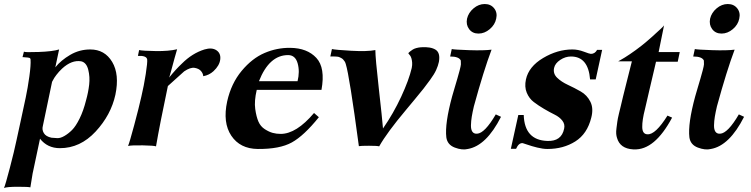

<svg xmlns="http://www.w3.org/2000/svg" viewBox="-50 -727 3737 955"><path d="M524 -256Q502 -155 425.5 -72.5Q349 10 248 10Q186 10 149 -37L114 128Q113 133 112.5 134.5Q112 136 112 137.5Q112 139 109 156Q106 173 101 205Q93 202 39 202Q-15 202 -30 208Q-23 192 -1 108Q21 24 32 -29Q36 -47 52 -121Q68 -195 78 -242Q88 -289 96 -346.5Q104 -404 102 -430Q102 -437 96.5 -439Q91 -441 79.5 -441.5Q68 -442 62 -443L69 -470Q74 -466 143 -468.5Q212 -471 244 -481Q234 -435 227 -401L225 -392Q253 -427 299 -454Q345 -481 399 -481Q471 -481 508 -419Q545 -357 524 -256ZM378 -228Q389 -267 393.5 -305.5Q398 -344 389 -380Q380 -416 354 -422Q307 -430 259 -386Q243 -371 230.5 -354.5Q218 -338 214 -329L209 -320L163 -100Q158 -82 168 -65Q178 -48 206 -42Q219 -41 234.5 -40Q250 -39 270 -50.5Q290 -62 308.5 -80.5Q327 -99 346 -137.5Q365 -176 378 -228Z M1012 -373Q990 -353 961 -348Q960 -362 949.5 -374Q939 -386 918 -389.5Q897 -393 866 -372L785 -299Q745 -110 726 1Q716 -3 660.5 -4Q605 -5 587 -1Q594 -17 617.5 -104.5Q641 -192 653 -246Q666 -301 675 -359Q684 -417 682 -432Q678 -451 636 -449L642 -478Q660 -474 724.5 -473Q789 -472 831 -482Q828 -474 818.5 -438.5Q809 -403 800.5 -372Q792 -341 791 -341Q825 -383 855 -411Q906 -462 967 -481Q1004 -492 1026.5 -477Q1049 -462 1045.5 -431.5Q1042 -401 1012 -373Z M1549 -280H1227Q1214 -224 1219.5 -185Q1225 -146 1235.5 -122Q1246 -98 1267 -84.5Q1288 -71 1306.5 -66Q1325 -61 1346 -61Q1424 -61 1512 -165L1536 -144Q1462 -52 1401.5 -18.5Q1341 15 1232 14Q1144 13 1100.5 -52Q1057 -117 1080 -223Q1100 -312 1152 -374.5Q1204 -437 1266 -463.5Q1328 -490 1394 -489Q1478 -488 1523.5 -439Q1569 -390 1549 -280ZM1430 -323Q1442 -371 1430.5 -412Q1419 -453 1383 -453Q1289 -453 1238 -323Z M2133 -419Q2129 -400 2119.5 -379Q2110 -358 2089.5 -330Q2069 -302 2056.5 -286Q2044 -270 2012 -231.5Q1980 -193 1970 -181Q1875 -68 1836 1Q1827 -2 1785.5 -2Q1744 -2 1735 0Q1688 -351 1670 -408Q1668 -416 1664 -422Q1660 -428 1656 -432Q1652 -436 1646 -439Q1640 -442 1636 -443.5Q1632 -445 1624 -445.5Q1616 -446 1613.5 -446Q1611 -446 1602.5 -446Q1594 -446 1593 -446L1601 -483Q1618 -479 1697 -474.5Q1776 -470 1817 -478Q1817 -439 1834 -288.5Q1851 -138 1855 -88Q1907 -163 1945.5 -246Q1984 -329 1998 -389Q2001 -404 2000 -416Q1999 -428 1996.5 -436.5Q1994 -445 1990 -450.5Q1986 -456 1983 -459L1981 -462L1983 -465Q1986 -468 1991 -472Q1996 -476 2003 -480.5Q2010 -485 2021 -488Q2032 -491 2045 -492Q2093 -495 2117 -479.5Q2141 -464 2133 -419Z M2418 -634Q2412 -604 2386 -582Q2360 -560 2330 -560Q2300 -560 2283.5 -582Q2267 -604 2273 -634Q2280 -664 2305.5 -685.5Q2331 -707 2361 -707Q2391 -707 2408 -685.5Q2425 -664 2418 -634ZM2442 -146Q2369 -2 2277 14Q2249 21 2212 7Q2175 -7 2170 -44Q2162 -112 2199 -248Q2204 -265 2212 -292.5Q2220 -320 2225 -336.5Q2230 -353 2236 -376Q2242 -399 2242.5 -407Q2243 -415 2242 -426Q2233 -446 2189 -446L2197 -483Q2209 -480 2283 -477.5Q2357 -475 2395 -480Q2356 -377 2307 -198Q2300 -168 2296.5 -146.5Q2293 -125 2292.5 -104Q2292 -83 2299.5 -72Q2307 -61 2323 -62Q2361 -64 2416 -158Z M2945 -479 2913 -332H2885Q2876 -446 2790 -446Q2762 -446 2736.5 -429Q2711 -412 2706 -389Q2700 -361 2721 -340.5Q2742 -320 2774.5 -305Q2807 -290 2838.5 -272Q2870 -254 2886.5 -221Q2903 -188 2891 -142Q2871 -61 2811.5 -23.5Q2752 14 2673 14Q2651 14 2622.5 7Q2594 0 2573 -7.5Q2552 -15 2550 -15Q2530 -17 2517 13H2491L2528 -155H2555Q2559 -30 2672 -26Q2743 -23 2756 -87Q2761 -109 2747 -127Q2733 -145 2708.5 -157Q2684 -169 2656 -185.5Q2628 -202 2605 -219.5Q2582 -237 2570 -266Q2558 -295 2566 -332Q2580 -396 2651.5 -438.5Q2723 -481 2797 -481Q2825 -481 2854 -470Q2883 -459 2889 -459Q2909 -459 2920 -479Z M3331 -468 3321 -420H3213Q3213 -419 3203.5 -379Q3194 -339 3180 -279Q3166 -219 3158 -184Q3144 -130 3144.5 -95Q3145 -60 3170 -59Q3210 -56 3270 -152L3293 -142Q3206 21 3103 16Q3100 16 3099 16Q3034 12 3019 -41Q3016 -50 3015 -61.5Q3014 -73 3016.5 -91Q3019 -109 3020.5 -121.5Q3022 -134 3028.5 -161.5Q3035 -189 3038 -200.5Q3041 -212 3049 -247Q3057 -279 3066.5 -317Q3076 -355 3084 -386.5Q3092 -418 3093 -422H3025L3039 -430Q3054 -438 3083 -457.5Q3112 -477 3140 -499Q3163 -517 3191 -542Q3219 -567 3236.5 -583.5Q3254 -600 3253 -601Q3235 -512 3226 -468Z M3627 -634Q3621 -604 3595 -582Q3569 -560 3539 -560Q3509 -560 3492.5 -582Q3476 -604 3482 -634Q3489 -664 3514.5 -685.5Q3540 -707 3570 -707Q3600 -707 3617 -685.5Q3634 -664 3627 -634ZM3651 -146Q3578 -2 3486 14Q3458 21 3421 7Q3384 -7 3379 -44Q3371 -112 3408 -248Q3413 -265 3421 -292.5Q3429 -320 3434 -336.5Q3439 -353 3445 -376Q3451 -399 3451.5 -407Q3452 -415 3451 -426Q3442 -446 3398 -446L3406 -483Q3418 -480 3492 -477.5Q3566 -475 3604 -480Q3565 -377 3516 -198Q3509 -168 3505.5 -146.5Q3502 -125 3501.5 -104Q3501 -83 3508.5 -72Q3516 -61 3532 -62Q3570 -64 3625 -158Z"/></svg>

Font: GFS Artemisia
Style: Bold Italic
Weight: 700
Italic angle: -12°
Designer: Designed by Takis Katsoulidis and George D. Matthiopoulos.
Foundry: Designed by Takis Katsoulidis and George D. Matthiopoulos.
Version: Version 1.0